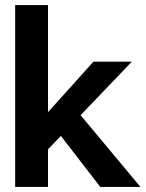

<svg xmlns="http://www.w3.org/2000/svg" viewBox="-20 -740 576 760"><path d="M40 0V-720H170V-296L350 -496H502L299 -284L536 0H377L221 -202L170 -149V0Z"/></svg>

Font: HostGroteskBold
Style: Bold
Weight: 700
Designer: Doukan Karapınar based on Poppins by Indian Type Foundry, Jonny Pinhorn
Foundry: Element Type
Version: Version 1.001; ttfautohint (v1.8.4.7-5d5b)